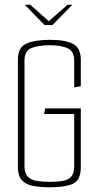

<svg xmlns="http://www.w3.org/2000/svg" viewBox="-20 -793 415 815"><path d="M85 -773H108L187 -703L267 -773H287L203 -687H169ZM193 2Q150 2 119.5 -4Q89 -10 72.5 -28.5Q56 -47 56 -84V-540Q56 -592 92.5 -608Q129 -624 193 -624Q256 -624 289.5 -607Q323 -590 323 -539V-427L295 -422V-535Q295 -575 267.5 -588Q240 -601 193 -601Q145 -601 114.5 -589.5Q84 -578 84 -536V-88Q84 -57 98 -43Q112 -29 136.5 -25Q161 -21 193 -21Q223 -21 246 -25Q269 -29 282 -43Q295 -57 295 -88V-309H167L172 -333H323V-84Q323 -28 289.5 -13Q256 2 193 2Z"/></svg>

Font: Smooch Sans ExtraLight
Style: Regular
Weight: 200
Designer: Robert E. Leuschke
Foundry: Robert E. Leuschke
Version: Version 1.010; ttfautohint (v1.8.3)